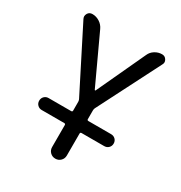

<svg xmlns="http://www.w3.org/2000/svg" viewBox="-174 -671 934 992"><g transform="rotate(30 293.5 -175.5)"><path d="M111.3 13.7Q96.7 13.7 86.4 3.4Q76.2 -6.8 76.2 -22Q76.2 -37.1 86.4 -47.4Q96.7 -57.6 111.3 -57.6H246.1Q253.9 -57.6 253.9 -64.5V-117.2Q253.9 -124 251 -130.9L63.5 -501Q59.6 -508.8 59.6 -515.6Q59.6 -523.4 64.5 -532.2Q73.2 -546.9 91.8 -546.9Q114.3 -546.9 134.3 -534.2Q154.3 -521.5 164.1 -500L296.9 -213.9Q297.9 -211.9 299.8 -211.9Q301.8 -211.9 302.7 -213.9L436.5 -502Q445.3 -522.5 464.8 -534.7Q484.4 -546.9 506.8 -546.9Q524.4 -546.9 533.2 -532.2Q538.1 -524.4 538.1 -516.6Q538.1 -509.8 534.2 -502.9L344.7 -130.9Q341.8 -124 341.8 -117.2V-64.5Q341.8 -57.6 349.6 -57.6H484.4Q500 -57.6 510.3 -47.4Q520.5 -37.1 520.5 -22Q520.5 -6.8 510.3 3.4Q500 13.7 484.4 13.7H349.6Q341.8 13.7 341.8 21.5V152.3Q341.8 170.9 329.1 183.6Q316.4 196.3 297.9 196.3Q279.3 196.3 266.6 183.6Q253.9 170.9 253.9 152.3V21.5Q253.9 13.7 246.1 13.7Z"/></g></svg>

Font: Gen Jyuu Gothic Regular
Style: Regular
Weight: 400
Designer: [Source Han Sans]
Ryoko NISHIZUKA  (kana & ideographs); Paul D. Hunt (Latin, Greek & Cyrillic); Wenlong ZHANG  (bopomofo
Version: Version 1.002.20150607